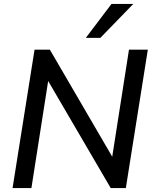

<svg xmlns="http://www.w3.org/2000/svg" viewBox="-20 -958 783 978"><path d="M44 0 156 -705H234L569 -130H547L637 -705H733L621 0H544L208 -575H230L140 0ZM417 -765 548 -938H659L491 -765Z"/></svg>

Font: Nunito Sans 12pt ExtraLight 12pt SemiBold
Style: Italic
Weight: 600
Italic angle: -9°
Version: Version 3.101;gftools[0.9.27]